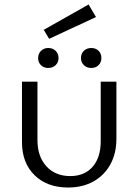

<svg xmlns="http://www.w3.org/2000/svg" viewBox="-20 -830 616 856"><path d="M175 -697 375 -810 408 -754 199 -657ZM150 -571Q150 -591 163 -603.5Q176 -616 195 -616Q215 -616 228 -603.5Q241 -591 241 -571Q241 -552 228 -539.5Q215 -527 195 -527Q175 -527 162.5 -539.5Q150 -552 150 -571ZM341 -571Q341 -591 354 -603.5Q367 -616 387 -616Q407 -616 419.5 -603.5Q432 -591 432 -571Q432 -552 419.5 -539.5Q407 -527 387 -527Q367 -527 354 -539.5Q341 -552 341 -571ZM78 -196V-466H147V-206Q147 -132 187 -88.5Q227 -45 293 -45Q357 -45 393 -86.5Q429 -128 429 -200V-466H499V-211Q499 -146 472 -97Q445 -48 396.5 -21Q348 6 284 6Q190 6 134 -49Q78 -104 78 -196Z"/></svg>

Font: Ysabeau SC
Style: Regular
Weight: 400
Designer: Christian Thalmann (Catharsis Fonts)
Version: Version 0.003